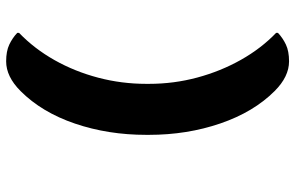

<svg xmlns="http://www.w3.org/2000/svg" viewBox="-192 -618 983 640"><g transform="rotate(90 300.0 -298.5)"><path d="M284 125Q236 173 185 173Q151 173 129 162.5Q107 152 90 136V130Q143 79 181 11.5Q219 -56 239.5 -134Q260 -212 260 -294V-303Q260 -386 239 -464Q218 -542 180 -609.5Q142 -677 90 -727V-733Q107 -749 129 -759.5Q151 -770 185 -770Q236 -770 284 -722Q354 -652 392 -541Q430 -430 430 -303V-294Q430 -167 392.5 -56.5Q355 54 284 125Z"/></g></svg>

Font: Recursive Mn Csl St XBd
Style: Regular
Weight: 800
Monospace: yes
Version: Version 1.079;hotconv 1.0.112;makeotfexe 2.5.65598; ttfautoh